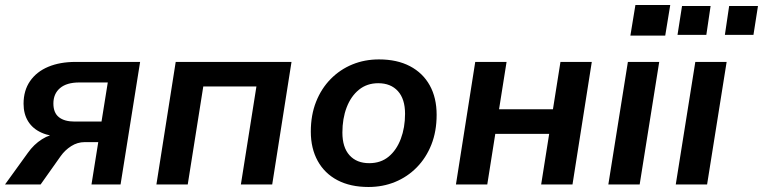

<svg xmlns="http://www.w3.org/2000/svg" viewBox="-30 -736 3044 766"><path d="M-10 0 81 -126Q105 -160 137.5 -180.5Q170 -201 200 -201H223L222 -190Q171 -191 136 -206.5Q101 -222 82.5 -251.5Q64 -281 64 -322Q64 -375 90 -412.5Q116 -450 162.5 -469.5Q209 -489 272 -489H529L451 0H335L362 -169H308Q279 -169 254 -153Q229 -137 212 -113L132 0ZM268 -251H375L400 -407H286Q236 -407 209.5 -384.5Q183 -362 183 -323Q183 -286 205 -268.5Q227 -251 268 -251Z M594 0 671 -489H1133L1056 0H931L993 -391H781L719 0Z M1440 10Q1368 10 1316.5 -17Q1265 -44 1237.5 -94Q1210 -144 1210 -211Q1210 -277 1231 -330Q1252 -383 1289.5 -421Q1327 -459 1376 -479Q1425 -499 1482 -499Q1554 -499 1605.5 -472Q1657 -445 1684.5 -395.5Q1712 -346 1712 -278Q1712 -212 1691 -159Q1670 -106 1632.5 -68Q1595 -30 1546 -10Q1497 10 1440 10ZM1443 -85Q1489 -85 1520.5 -111Q1552 -137 1569 -182Q1586 -227 1586 -282Q1586 -341 1557.5 -372.5Q1529 -404 1479 -404Q1434 -404 1402 -378Q1370 -352 1353 -307.5Q1336 -263 1336 -207Q1336 -148 1364.5 -116.5Q1393 -85 1443 -85Z M1789 0 1866 -489H1991L1961 -300H2176L2206 -489H2331L2254 0H2129L2161 -202H1946L1914 0Z M2485 -594 2505 -716H2644L2624 -594ZM2397 0 2475 -489H2600L2522 0Z M2666 0 2744 -489H2869L2791 0ZM2862 -597 2879 -712H2994L2976 -597ZM2673 -597 2691 -712H2805L2788 -597Z"/></svg>

Font: Nunito Sans 12pt
Style: Bold Italic
Weight: 700
Italic angle: -9°
Designer: Vernon Adams
Foundry: Vernon Adams
Version: Version 3.101;gftools[0.9.27]